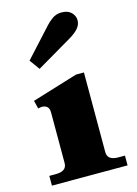

<svg xmlns="http://www.w3.org/2000/svg" viewBox="-119 -847 650 912"><g transform="rotate(-15 206.0 -391.5)"><path d="M71 -601 198 -740Q210 -754 230 -768.5Q250 -783 276 -783Q308 -783 324.5 -766Q341 -749 341 -728Q341 -706 325.5 -688Q310 -670 279 -652L107 -551ZM20 -48H52Q106 -48 106 -88V-337Q106 -357 96 -365.5Q86 -374 71 -374Q66 -374 52 -371L42 -411L267 -480H306V-88Q306 -48 360 -48H392V0H20Z"/></g></svg>

Font: Taviraj Black
Style: Regular
Weight: 900
Designer: Katatrad Team
Foundry: CadsonDemak
Version: Version 1.030